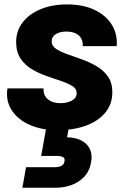

<svg xmlns="http://www.w3.org/2000/svg" viewBox="-20 -586 598 876"><path d="M242.9 7.9Q170.9 7.9 116 -16.1Q61.2 -40.2 33.3 -83.4Q5.4 -126.5 14 -182.7H178.9Q176.5 -152.1 197.7 -133.7Q218.9 -115.3 255.7 -115.3Q285.9 -115.3 307.9 -127.1Q329.8 -138.9 329.8 -161.2Q329.8 -181.5 309.8 -193.8Q289.8 -206.1 258.5 -216.5Q227.3 -226.9 191.7 -239.3Q156.2 -251.7 124.9 -270.5Q93.7 -289.2 73.7 -319.2Q53.7 -349.2 53.7 -394.3Q53.7 -444.4 82.5 -482.7Q111.3 -521.1 164 -543.5Q216.7 -565.8 285.9 -565.8Q359.5 -565.8 411.5 -540.9Q463.5 -516 490.2 -473.1Q516.8 -430.2 512.4 -375.6H357.4Q358.8 -395.8 350.5 -410.8Q342.1 -425.8 324.6 -433.9Q307.2 -442 282.1 -442Q263.1 -442 248 -436.6Q232.8 -431.3 224.3 -421.3Q215.7 -411.3 215.7 -396.7Q215.7 -376.5 235.7 -363.2Q255.8 -349.9 287.3 -338.7Q318.8 -327.6 354.1 -314.9Q389.4 -302.2 420.9 -283.7Q452.5 -265.3 472.5 -236.7Q492.5 -208.2 492.5 -165.2Q492.5 -110.5 459.9 -71.5Q427.2 -32.6 371 -12.3Q314.7 7.9 242.9 7.9ZM293.9 -3.3 286 40.6Q308.8 40.6 330.5 46.8Q352.2 53.1 368.8 66.6Q385.3 80.1 393.2 101.7Q401 123.3 395.5 154.6Q388.4 195.5 363.4 221.3Q338.5 247.1 304.6 258.8Q270.7 270.5 235.7 270.5H82.1L98.8 176.8H229.4Q248 176.8 259.8 170.9Q271.6 165 274 150.9Q277.4 135.8 267.4 130.7Q257.3 125.5 238.7 125.5H167.9L190.9 -3.3Z"/></svg>

Font: Poppins Variable
Style: Italic
Weight: 100
Italic angle: -10°
Designer: Jonny Pinhorn
Foundry: Indian Type Foundry
Version: Version 6.000